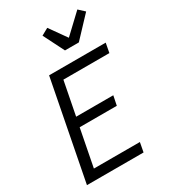

<svg xmlns="http://www.w3.org/2000/svg" viewBox="-221 -1025 992 1128"><g transform="rotate(-30 275.0 -461.0)"><path d="M26 0 156 -670H540L528 -606H216L172 -380H424L411 -316H159L110 -64H422L410 0ZM310 -750 239 -891 286 -917 367 -803 493 -922 532 -886 404 -750Z"/></g></svg>

Font: Lode
Style: Italic
Weight: 400
Italic angle: -11°
Monospace: yes
Designer: Belleve Invis
Foundry: Belleve Invis
Version: Version 29.2.0; ttfautohint (v1.8.3)